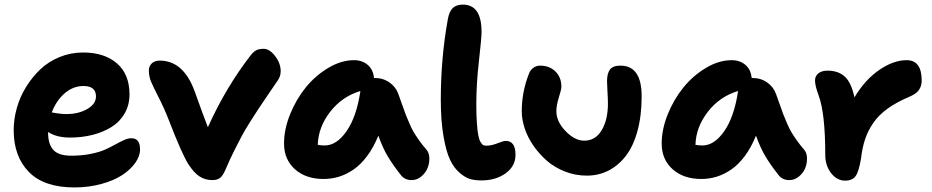

<svg xmlns="http://www.w3.org/2000/svg" viewBox="-20 -780 4086 842"><path d="M306.2 42Q172.9 42 106.4 -26.1Q40 -94.2 40 -209Q40 -256.8 53.5 -305.4Q66.9 -354 93.8 -397.7Q120.6 -441.4 156.5 -475.6Q192.4 -509.8 241.2 -529.8Q290 -549.8 344.2 -549.8Q437.5 -549.8 492.7 -502.2Q547.9 -454.6 547.9 -366.2Q547.9 -319.3 526.6 -282.5Q505.4 -245.6 468.8 -222.9Q432.1 -200.2 386 -188.5Q339.8 -176.8 287.1 -176.8Q227.1 -176.8 190.9 -201.2V-199.2Q190.9 -147.5 214.1 -122.3Q237.3 -97.2 292 -97.2Q338.4 -97.2 377.4 -105Q416.5 -112.8 441.7 -124.3Q466.8 -135.7 486.8 -147Q506.8 -158.2 524.4 -166Q542 -173.8 556.2 -173.8Q594.2 -173.8 594.2 -125Q594.2 -95.2 573 -65.4Q551.8 -35.6 515.1 -11.7Q478.5 12.2 423.3 27.1Q368.2 42 306.2 42ZM346.2 -402.8Q300.3 -402.8 263.4 -370.6Q226.6 -338.4 207 -287.1Q244.6 -279.8 271 -279.8Q324.7 -279.8 362.8 -302Q400.9 -324.2 400.9 -356.9Q400.9 -402.8 346.2 -402.8Z M911.6 9.8Q878.9 9.8 854.5 -6.6Q830.1 -22.9 806.6 -59.1Q777.8 -104 719.7 -254.9Q700.2 -305.2 676.5 -351.3Q652.8 -397.5 642.8 -421.1Q632.8 -444.8 632.8 -470.2Q632.8 -489.3 645.3 -501.7Q657.7 -514.2 680.7 -514.2Q783.2 -514.2 832.5 -382.8Q872.1 -272 891.6 -222.2Q971.7 -399.4 1080.6 -539.1Q1093.8 -555.2 1105.5 -560.5Q1117.2 -565.9 1136.7 -565.9Q1162.1 -565.9 1186.5 -534.2Q1210.9 -502.4 1210.9 -467.8Q1210.9 -445.8 1198.7 -428.2Q1184.1 -406.7 1154.3 -363Q1124.5 -319.3 1112.1 -300.5Q1099.6 -281.7 1076.7 -245.4Q1053.7 -209 1039.6 -182.4Q1025.4 -155.8 1006.1 -117.2Q986.8 -78.6 968.8 -36.1Q958 -10.3 945.6 -0.2Q933.1 9.8 911.6 9.8Z M1399.4 4.9Q1321.3 4.9 1273.4 -37.8Q1225.6 -80.6 1225.6 -150.9Q1225.6 -212.9 1252.2 -278.8Q1278.8 -344.7 1321 -396.7Q1363.3 -448.7 1419.9 -482.4Q1476.6 -516.1 1532.2 -516.1Q1568.4 -516.1 1592.5 -495.6Q1616.7 -475.1 1620.1 -438H1623.5Q1660.6 -438 1688.7 -418Q1716.8 -397.9 1727.5 -366.2Q1732.4 -353 1743.4 -321.5Q1754.4 -290 1759.3 -277.6Q1764.2 -265.1 1774.7 -240.5Q1785.2 -215.8 1794.2 -200.7Q1803.2 -185.5 1817.6 -165Q1832 -144.5 1849.1 -125Q1861.8 -111.3 1862.8 -88.1Q1863.8 -64.9 1855.2 -43.5Q1846.7 -22 1827.6 -6.1Q1808.6 9.8 1785.2 9.8Q1754.4 9.8 1737.3 -13.2Q1702.1 -57.6 1679.7 -95.7Q1657.2 -133.8 1639.2 -185.1Q1618.2 -133.3 1590.1 -95.7Q1562 -58.1 1530.5 -36.6Q1499 -15.1 1466.6 -5.1Q1434.1 4.9 1399.4 4.9ZM1404.3 -142.1Q1456.5 -142.1 1500.2 -205.3Q1543.9 -268.6 1560.5 -380.9Q1480 -356.9 1428 -289.8Q1376 -222.7 1373.5 -145Q1386.7 -142.1 1404.3 -142.1Z M2090.8 11.2Q2064 11.2 2042.5 5.4Q2021 -0.5 1995.6 -22.2Q1970.2 -43.9 1953.1 -80.6Q1936 -117.2 1924.6 -184.3Q1913.1 -251.5 1913.1 -342.8Q1913.1 -525.4 1943.8 -694.8Q1949.7 -729 1965.3 -744.4Q1981 -759.8 2009.8 -759.8Q2091.8 -759.8 2091.8 -640.1Q2091.8 -613.3 2080.3 -512.7Q2068.8 -412.1 2068.8 -323.2Q2068.8 -274.9 2071.3 -240.7Q2073.7 -206.5 2077.4 -187.3Q2081.1 -168 2087.2 -157.5Q2093.3 -147 2098.9 -144Q2104.5 -141.1 2112.8 -141.1Q2135.3 -141.1 2161.4 -151.6Q2187.5 -162.1 2197.8 -162.1Q2240.7 -162.1 2240.7 -101.1Q2240.7 -51.3 2197.5 -20Q2154.3 11.2 2090.8 11.2Z M2553.7 -9.8Q2503.4 -9.8 2457.5 -27.8Q2411.6 -45.9 2377.9 -75.4Q2344.2 -105 2318.8 -141.8Q2293.5 -178.7 2280.8 -217.5Q2268.1 -256.3 2268.1 -292Q2268.1 -377.4 2299.8 -457Q2305.2 -472.2 2318.4 -482.2Q2331.5 -492.2 2348.6 -492.2Q2389.2 -492.2 2415.5 -466.8Q2441.9 -441.4 2441.9 -399.9Q2441.9 -387.7 2430.9 -353Q2419.9 -318.4 2419.9 -292Q2419.9 -247.1 2460.2 -205.1Q2500.5 -163.1 2542 -163.1Q2591.3 -163.1 2618.7 -209Q2646 -254.9 2646 -325.2Q2646 -347.7 2644 -377.9Q2642.1 -408.2 2642.1 -423.8Q2642.1 -458 2655 -475.1Q2668 -492.2 2700.7 -492.2Q2793.9 -492.2 2793.9 -357.9Q2793.9 -272 2775.4 -204.8Q2756.8 -137.7 2723.9 -95.5Q2690.9 -53.2 2647.7 -31.5Q2604.5 -9.8 2553.7 -9.8Z M3055.7 4.9Q2977.5 4.9 2929.7 -37.8Q2881.8 -80.6 2881.8 -150.9Q2881.8 -212.9 2908.4 -278.8Q2935.1 -344.7 2977.3 -396.7Q3019.5 -448.7 3076.2 -482.4Q3132.8 -516.1 3188.5 -516.1Q3224.6 -516.1 3248.8 -495.6Q3272.9 -475.1 3276.4 -438H3279.8Q3316.9 -438 3345 -418Q3373 -397.9 3383.8 -366.2Q3388.7 -353 3399.7 -321.5Q3410.6 -290 3415.5 -277.6Q3420.4 -265.1 3430.9 -240.5Q3441.4 -215.8 3450.4 -200.7Q3459.5 -185.5 3473.9 -165Q3488.3 -144.5 3505.4 -125Q3518.1 -111.3 3519 -88.1Q3520 -64.9 3511.5 -43.5Q3502.9 -22 3483.9 -6.1Q3464.8 9.8 3441.4 9.8Q3410.6 9.8 3393.6 -13.2Q3358.4 -57.6 3335.9 -95.7Q3313.5 -133.8 3295.4 -185.1Q3274.4 -133.3 3246.3 -95.7Q3218.3 -58.1 3186.8 -36.6Q3155.3 -15.1 3122.8 -5.1Q3090.3 4.9 3055.7 4.9ZM3060.5 -142.1Q3112.8 -142.1 3156.5 -205.3Q3200.2 -268.6 3216.8 -380.9Q3136.2 -356.9 3084.2 -289.8Q3032.2 -222.7 3029.8 -145Q3043 -142.1 3060.5 -142.1Z M3686 12.2Q3650.4 12.2 3624.8 -20.8Q3599.1 -53.7 3599.1 -101.1Q3599.1 -282.2 3570.3 -360.8Q3554.2 -403.8 3554.2 -426.8Q3554.2 -446.3 3568.8 -458.3Q3583.5 -470.2 3608.9 -470.2Q3656.7 -470.2 3685.1 -443.8Q3713.4 -417.5 3727.1 -353Q3772.5 -429.2 3835 -472.7Q3897.5 -516.1 3956.1 -516.1Q4022 -516.1 4022 -426.8Q4022 -402.8 4009.8 -385.3Q3997.6 -367.7 3966.3 -355Q3911.1 -331.5 3872.6 -303.7Q3834 -275.9 3810.3 -241.7Q3786.6 -207.5 3774.2 -170.7Q3761.7 -133.8 3755.9 -85Q3746.6 -27.8 3732.2 -7.8Q3717.8 12.2 3686 12.2Z"/></svg>

Font: Shantell Sans Irregular
Style: Bold
Weight: 700
Designer: Stephen Nixon, Anya Danilova, Shantell Martin
Foundry: Arrow Type
Version: Version 1.006;[9816181b4]